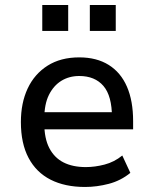

<svg xmlns="http://www.w3.org/2000/svg" viewBox="-20 -734 611 763"><path d="M318 9Q238 9 181 -20Q124 -49 93.5 -106.5Q63 -164 63 -249Q63 -325 90 -382.5Q117 -440 169 -473Q221 -506 295 -506Q364 -506 412 -476Q460 -446 484.5 -389.5Q509 -333 509 -253V-220H137V-288H442L425 -267Q425 -353 391 -392.5Q357 -432 295 -432Q255 -432 224 -413Q193 -394 174.5 -357Q156 -320 156 -262V-244Q156 -184 176 -145.5Q196 -107 232.5 -88.5Q269 -70 321 -70Q357 -70 395.5 -80Q434 -90 466 -116L498 -47Q460 -16 412.5 -3.5Q365 9 318 9ZM337 -611V-714H440V-611ZM148 -611V-714H251V-611Z"/></svg>

Font: Nunito Sans 7pt SemiCondensed Medium
Style: Regular
Weight: 500
Width: 4
Designer: Vernon Adams
Foundry: Vernon Adams
Version: Version 3.101;gftools[0.9.27]